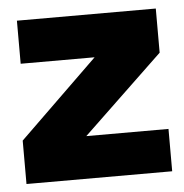

<svg xmlns="http://www.w3.org/2000/svg" viewBox="-41 -494 511 533"><g transform="rotate(-5 215.0 -227.0)"><path d="M418 0H12V-121L231 -334H25V-454H412V-331L189 -118H418Z"/></g></svg>

Font: Tajawal Black
Style: Regular
Weight: 900
Designer: Boutros Fonts
Foundry: Created by Boutros International 2017
Version: Version 1.700